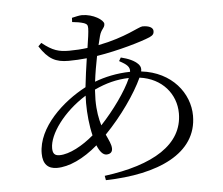

<svg xmlns="http://www.w3.org/2000/svg" viewBox="-56 -851 1112 956"><g transform="rotate(-5 500.0 -372.5)"><path d="M158 -651C201 -585 237 -566 302 -566C331 -566 363 -568 393 -571C386 -525 379 -474 374 -428C259 -368 128 -249 128 -118C128 -65 153 -40 198 -40C258 -40 331 -73 403 -135C415 -105 431 -85 449 -85C466 -85 479 -93 479 -112C479 -133 467 -155 454 -184C537 -269 610 -374 646 -452C759 -437 826 -354 826 -258C826 -102 675 -12 431 20L435 42C696 36 895 -51 895 -240C895 -352 810 -464 657 -482C660 -496 658 -506 649 -517C629 -539 598 -551 562 -560L552 -543C589 -523 605 -510 602 -485C536 -484 473 -470 424 -451C429 -493 437 -538 445 -578C553 -595 671 -630 713 -648C731 -656 736 -664 736 -677C736 -694 717 -705 683 -705C665 -705 595 -658 457 -631L468 -675C477 -710 495 -713 495 -734C495 -753 444 -787 387 -787C375 -787 354 -782 337 -778L336 -757C357 -755 377 -752 395 -746C409 -740 413 -736 413 -719C413 -702 408 -666 401 -622C371 -618 340 -616 309 -616C259 -616 227 -624 174 -667ZM593 -455C565 -390 500 -300 436 -232C426 -265 418 -306 418 -361L420 -412C478 -439 531 -453 593 -455ZM388 -186C333 -139 266 -102 216 -102C192 -102 182 -113 182 -140C182 -209 257 -315 371 -386L370 -349C370 -296 376 -235 388 -186Z"/></g></svg>

Font: Harano Aji Mincho KR
Style: Regular
Weight: 400
Foundry: Masamichi Hosoda
Version: HaranoAjiMinchoKR-Regular version 20230610;ttx 4.39.4